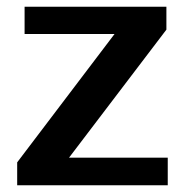

<svg xmlns="http://www.w3.org/2000/svg" viewBox="-20 -550 547 570"><path d="M31 -68V0H478V-82H185L474 -462V-530H53V-449H320Z"/></svg>

Font: Morrison SemiBold
Style: Regular
Weight: 600
Designer: Pablo Impallari, Rodrigo Fuenzalida (Modified by Dan O. Williams)
Version: Version 0.030; ttfautohint (v1.8.1)